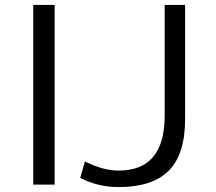

<svg xmlns="http://www.w3.org/2000/svg" viewBox="-20 -750 877 780"><path d="M325 -94Q399 -57 462 -57Q649 -57 649 -280V-730H732V-267Q732 -123 665.5 -56.5Q599 10 462 10Q378 10 306 -27ZM115 0V-730H202V0Z"/></svg>

Font: M PLUS 1p
Style: Regular
Weight: 400
Version: Version 1.062